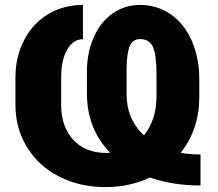

<svg xmlns="http://www.w3.org/2000/svg" viewBox="-20 -741 876 771"><path d="M785.2 3.9Q674.8 3.9 582 -28.3Q501 10.3 403.8 10.3Q300.3 10.3 217.5 -32Q134.8 -74.2 88.4 -149.9Q42 -225.6 42 -319.3V-431.2Q42 -512.7 76.7 -579.8Q111.3 -647 173.3 -684.1Q235.4 -721.2 313 -721.2V-583.5Q273.4 -583.5 249.5 -541.5Q225.6 -499.5 225.6 -430.2V-319.3Q225.6 -232.4 274.2 -179.7Q322.8 -127 404.8 -127H413.6L422.4 -127.4Q329.1 -223.6 329.1 -365.7V-453.6Q329.1 -529.3 356.4 -591.3Q383.8 -653.3 432.6 -687.3Q481.4 -721.2 542.5 -721.2Q611.8 -721.2 666.3 -683.1Q720.7 -645 750.5 -576.2Q780.3 -507.3 780.3 -420.4V-352.1Q780.3 -222.2 705.6 -127.4Q742.7 -120.6 785.2 -120.6ZM488.3 -362.8Q488.3 -263.2 558.1 -197.3Q608.4 -259.8 608.4 -354V-443.4Q608.4 -519 594.5 -551.5Q580.6 -584 542.5 -584Q513.2 -584 501.2 -556.6Q489.3 -529.3 488.3 -465.8Z"/></svg>

Font: Roboto
Style: Regular
Weight: 900
Designer: Google
Version: Version 2.001171; 2014